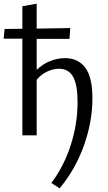

<svg xmlns="http://www.w3.org/2000/svg" viewBox="-41 -738 588 1047"><path d="M463 -201Q463 -74 416.5 56Q370 186 284 289L239 260Q308 168 345 52.5Q382 -63 382 -182Q382 -274 358 -318.5Q334 -363 281 -363Q249 -363 216.5 -348Q184 -333 159 -303V0H81V-527H-21L-16 -580L81 -581V-704L159 -718V-582L342 -585L338 -526H159V-357Q192 -389 232.5 -405Q273 -421 314 -421Q385 -421 424 -369Q463 -317 463 -201Z"/></svg>

Font: Ysabeau Infant Medium
Style: Regular
Weight: 500
Designer: Christian Thalmann (Catharsis Fonts)
Version: Version 0.003